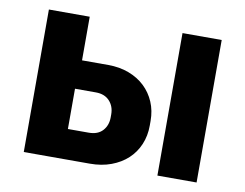

<svg xmlns="http://www.w3.org/2000/svg" viewBox="-63 -605 881 690"><g transform="rotate(10 378.0 -260.0)"><path d="M62.8 0H304Q346.6 0 381.4 -12.9Q416.2 -25.8 440.8 -48.6Q465.4 -71.4 478.8 -103Q492.2 -134.6 492.2 -171.8V-189Q492.2 -226.4 478.9 -257.7Q465.6 -289 441.4 -312Q417.2 -335 383 -347.9Q348.8 -360.8 307.6 -360.8H211.8V-520H62.8ZM204.6 -109V-256H280.8Q312.8 -256 330.8 -236.6Q348.8 -217.2 348.8 -187.6V-177.4Q348.8 -147.4 331.2 -128.2Q313.6 -109 280.8 -109ZM550.4 0H693.4V-520H550.4Z"/></g></svg>

Font: Fixel Variable
Style: Regular
Weight: 100
Width: 3
Designer: AlfaBravo + MacPaw
Foundry: Kyrylo Tkachov, Marchela Mozhyna, Serhii Makarenko, Maria Weinstein, Zakhar Kryvoshyya
Version: Version 1.211